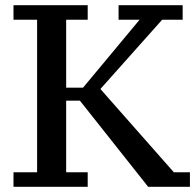

<svg xmlns="http://www.w3.org/2000/svg" viewBox="-20 -720 752 740"><path d="M300 -382 518 -644H437V-700H684V-644H605L367 -377L650 -56H712V0H551L288 -332H235V-56H318V0H32V-56H123V-644H32V-700H318V-644H235V-382Z"/></svg>

Font: PT Serif Caption
Style: Regular
Weight: 400
Designer: A.Korolkova, O.Umpeleva, V.Yefimov
Foundry: ParaType Ltd
Version: Version 1.000W OFL